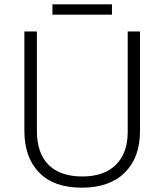

<svg xmlns="http://www.w3.org/2000/svg" viewBox="-20 -860 762 890"><path d="M629 -252Q629 -130 558.5 -60Q488 10 359 10Q230 10 161.5 -60Q93 -130 93 -254V-714H151V-254Q151 -150 205 -96Q259 -42 362 -42Q463 -42 517.5 -96.5Q572 -151 572 -248V-714H629ZM499 -840V-792H223V-840Z"/></svg>

Font: Noto Sans Gurmukhi UI Light
Style: Regular
Weight: 300
Designer: Jelle Bosma - Monotype Design Team
Foundry: Monotype Imaging Inc.
Version: Version 2.004; ttfautohint (v1.8.4.7-5d5b)